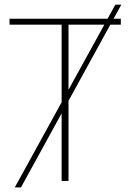

<svg xmlns="http://www.w3.org/2000/svg" viewBox="-20 -770 554 817"><path d="M20.5 -665V-690.4H494.1V-665H271.5V0H242.2V-665ZM43 27.3 470.7 -750H496.1L69.3 27.3Z"/></svg>

Font: Gothic A1 Thin
Style: Regular
Weight: 250
Designer: HanYang I&C Co.,Ltd.
Foundry: HanYang I&C Co.,Ltd.
Version: Version 2.50